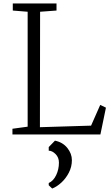

<svg xmlns="http://www.w3.org/2000/svg" viewBox="-20 -778 647 1111"><path d="M52 0ZM140 -45V-710L54 -717V-758H307V-717L212 -710L211 -42L507 -51L560 -171L593 -155L561 0H52V-33ZM396 149Q396 187 378.5 221Q361 255 334.5 279Q308 303 282 313L262 294V281Q289 269 305 235.5Q321 202 321 163Q321 133 301.5 113.5Q282 94 262 94V73L298 36Q343 45 369.5 78Q396 111 396 149Z"/></svg>

Font: Martel UltraLight
Style: Regular
Weight: 250
Designer: Dan Reynolds
Foundry: Dan Reynolds
Version: Version 1.001; ttfautohint (v1.1) -l 5 -r 5 -G 72 -x 0 -D la